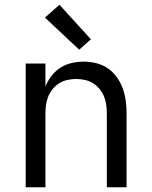

<svg xmlns="http://www.w3.org/2000/svg" viewBox="-20 -787 640 807"><path d="M88 0V-520H171V-424Q181 -448 197 -468.5Q213 -489 234 -502.5Q255 -516 280.5 -522Q306 -528 332 -528Q358 -528 384.5 -521.5Q411 -515 433 -500Q455 -485 471 -462.5Q487 -440 496 -415Q505 -390 508.5 -363.5Q512 -337 512 -310V0H429V-310Q429 -328 426.5 -346.5Q424 -365 417 -382Q410 -399 398 -413.5Q386 -428 370.5 -437.5Q355 -447 336.5 -451Q318 -455 300 -455Q282 -455 263.5 -451Q245 -447 229.5 -437.5Q214 -428 202 -413.5Q190 -399 183 -382Q176 -365 173.5 -346.5Q171 -328 171 -310V0ZM313 -578 169 -713 230 -767 362 -622Z"/></svg>

Font: Iosevka Fixed Extended
Style: Regular
Weight: 400
Width: 7
Monospace: yes
Designer: Belleve Invis
Foundry: Belleve Invis
Version: Version 24.1.1; ttfautohint (v1.8.4)